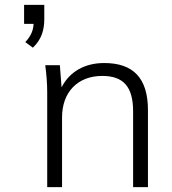

<svg xmlns="http://www.w3.org/2000/svg" viewBox="-20 -769 708 789"><path d="M84 -596 115 -573C151 -607 162 -646 162 -691V-749H79V-671H118C117 -648 110 -624 84 -596ZM174 -389V0H235V-287C235 -390 299 -457 400 -457C487 -457 527 -413 527 -311V0H588V-316C588 -449 527 -510 408 -510C329 -510 266 -475 233 -410L226 -501H166C171 -463 174 -425 174 -389Z"/></svg>

Font: Poppy and Pepper Light
Style: Regular
Weight: 300
Designer: Thy Ha
Foundry: Thy Ha
Version: Version 0.001;Glyphs 3.2 (3227)